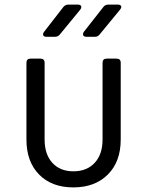

<svg xmlns="http://www.w3.org/2000/svg" viewBox="-20 -805 640 835"><path d="M299 10Q205 10 150 -46Q95 -102 95 -198V-532Q95 -550 113 -550H156Q174 -550 174 -532V-198Q174 -134 207.5 -97Q241 -60 299 -60Q358 -60 392 -97Q426 -134 426 -198V-532Q426 -550 444 -550H487Q505 -550 505 -532V-198Q505 -102 449 -46Q393 10 299 10ZM356 -645Q345 -645 342 -651.5Q339 -658 345 -667L429 -774Q437 -785 451 -785H492Q503 -785 506.5 -779Q510 -773 502 -763L414 -656Q406 -645 393 -645ZM182 -645Q171 -645 168 -651.5Q165 -658 172 -667L255 -774Q264 -785 277 -785H318Q329 -785 332.5 -779Q336 -773 329 -763L241 -656Q233 -645 219 -645Z"/></svg>

Font: Pitagon Sans Mono Light
Style: Regular
Weight: 300
Monospace: yes
Designer: Travis Tran
Foundry: Pitagon
Version: Version 1.001; ttfautohint (v1.8.4.7-5d5b);gftools[0.9.26]